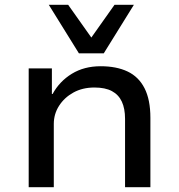

<svg xmlns="http://www.w3.org/2000/svg" viewBox="-20 -783 747 803"><path d="M100 0V-497H197V-390H200Q229 -443 280.5 -474.5Q332 -506 401 -506Q467 -506 513.5 -484Q560 -462 584.5 -414Q609 -366 609 -290V0H503V-286Q503 -329 489.5 -358Q476 -387 448 -402Q420 -417 375 -417Q325 -417 287 -396Q249 -375 227 -340.5Q205 -306 205 -265V0ZM310 -560 184 -763H265L362 -626L459 -763H540L414 -560Z"/></svg>

Font: Nunito Sans 7pt SemiExpanded Medium
Style: Regular
Weight: 500
Width: 6
Designer: Vernon Adams
Foundry: Vernon Adams
Version: Version 3.101;gftools[0.9.27]